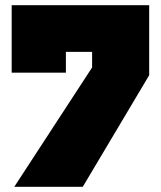

<svg xmlns="http://www.w3.org/2000/svg" viewBox="-20 -720 620 740"><path d="M35 0 335 -460V-520H234V-440H25V-700H555V-430L299 0Z"/></svg>

Font: Tektur Black
Style: Regular
Weight: 900
Designer: Adam Jagosz
Foundry: Adam Jagosz
Version: Version 1.005;gftools[0.9.30]